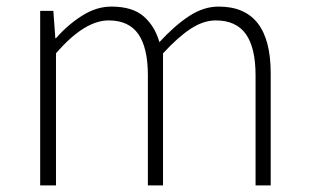

<svg xmlns="http://www.w3.org/2000/svg" viewBox="-20 -563 937 583"><path d="M102 0V-530H142L148 -447H150Q186 -488 229.5 -515.5Q273 -543 318 -543Q382 -543 416 -513.5Q450 -484 464 -435Q510 -485 554 -514Q598 -543 644 -543Q723 -543 762.5 -492.5Q802 -442 802 -340V0H756V-334Q756 -418 726.5 -459.5Q697 -501 635 -501Q598 -501 559.5 -476Q521 -451 475 -401V0H429V-334Q429 -418 400 -459.5Q371 -501 310 -501Q273 -501 233 -476Q193 -451 150 -401V0Z"/></svg>

Font: Noto Sans SC Thin ExtraLight
Style: Regular
Weight: 250
Version: Version 2.004-H2;hotconv 1.0.118;makeotfexe 2.5.65603